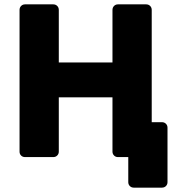

<svg xmlns="http://www.w3.org/2000/svg" viewBox="-20 -720 820 880"><path d="M593 140Q582.4 140 575.1 132.8Q567.9 125.5 567.9 114.9V0H538L495.5 -160H722.2Q733.2 -160 740.5 -152.7Q747.7 -145.5 747.7 -134.9V114.9Q747.7 125.5 740.5 132.8Q733.2 140 722.2 140ZM94.8 0Q84.1 0 76.9 -6.9Q69.6 -13.9 69.6 -25.1V-674.5Q69.6 -685.5 76.9 -692.8Q84.1 -700 94.8 -700H224Q235 -700 242.2 -692.8Q249.5 -685.5 249.5 -674.5V-433.7H495.5V-674.5Q495.5 -685.5 502.8 -692.8Q510 -700 520.6 -700H649.9Q660.9 -700 668.1 -692.8Q675.4 -685.5 675.4 -674.5V-25.1Q675.4 -14.5 668.1 -7.2Q660.9 0 649.9 0H520.6Q510 0 502.8 -7.2Q495.5 -14.5 495.5 -25.1V-273.8H249.5V-25.1Q249.5 -14.5 242.2 -7.2Q235 0 224 0Z"/></svg>

Font: Rubik Light
Style: Regular
Weight: 300
Designer: Hubert and Fischer
Foundry: Hubert and Fischer
Version: Version 2.300;gftools[0.9.30]